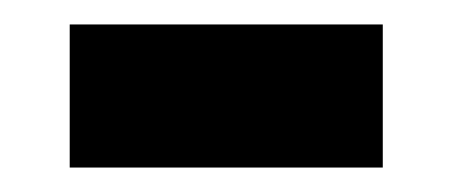

<svg xmlns="http://www.w3.org/2000/svg" viewBox="-20 -348 370 157"><path d="M37 -211H293V-328H37Z"/></svg>

Font: Noto Serif Malayalam ExtraBold
Style: Regular
Weight: 800
Designer: Indian type Foundry, Jelle Bosma, Monotype Design Team
Foundry: Monotype Imaging Inc.
Version: Version 2.104